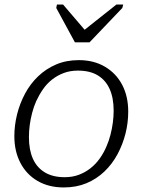

<svg xmlns="http://www.w3.org/2000/svg" viewBox="-20 -811 630 843"><path d="M309 -625H373L517 -776L521 -791H491L331 -664L369 -660L257 -791H230L227 -776ZM447 -167Q458 -192 465 -219Q472 -246 475.5 -273Q479 -300 479 -325Q479 -381 461.5 -420Q444 -459 409.5 -480Q375 -501 322 -501Q288 -501 260 -490.5Q232 -480 209 -462Q186 -444 169 -419.5Q152 -395 139 -367Q128 -342 121 -315Q114 -288 110.5 -261.5Q107 -235 107 -209Q107 -153 124.5 -114Q142 -75 177 -54Q212 -33 264 -33Q298 -33 326 -43.5Q354 -54 377 -72Q400 -90 417.5 -114.5Q435 -139 447 -167ZM43 -213Q43 -261 55 -309Q67 -357 90 -400Q113 -443 147.5 -476Q182 -509 226.5 -528Q271 -547 326 -547Q392 -547 441 -518Q490 -489 516.5 -438.5Q543 -388 543 -321Q543 -272 531 -224.5Q519 -177 496 -134Q473 -91 438.5 -58Q404 -25 359.5 -6.5Q315 12 260 12Q194 12 145 -16.5Q96 -45 69.5 -96Q43 -147 43 -213Z"/></svg>

Font: Roboto Serif 20pt ExtraLight
Style: Italic
Weight: 250
Italic angle: -10°
Version: Version 1.007